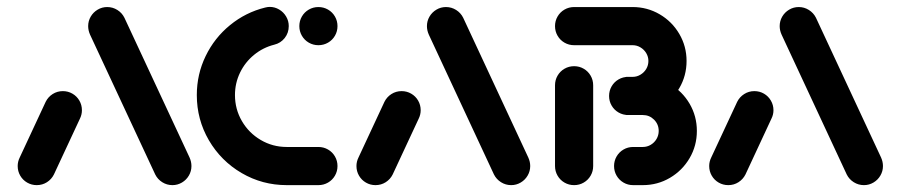

<svg xmlns="http://www.w3.org/2000/svg" viewBox="-20 -539 2622 559"><path d="M87 0Q71.9 0 59.1 -7.4Q46.3 -14.8 38.9 -27.6Q31.5 -40.4 31.5 -55.6Q31.5 -68.5 37.4 -80.4L113 -242.6Q120 -256.7 133.3 -265.2Q146.7 -273.7 163 -273.7Q178.1 -273.7 190.9 -266.3Q203.7 -258.9 211.1 -246.1Q218.5 -233.3 218.5 -218.1Q218.5 -205.2 212.6 -193.3L137 -31.1Q130 -17 116.7 -8.5Q103.3 0 87 0ZM537.4 -55.6Q537.4 -40.7 530 -28Q522.6 -15.2 509.8 -7.6Q497 0 481.9 0Q465.9 0 452.4 -8.5Q438.9 -17 431.9 -31.1L242.2 -438.1Q236.7 -450.4 236.7 -463Q236.7 -477.8 244.1 -490.6Q251.5 -503.3 264.3 -510.9Q277 -518.5 292.2 -518.5Q308.1 -518.5 321.7 -510Q335.2 -501.5 342.2 -487.4L531.9 -80.4Q537.4 -68.1 537.4 -55.6Z M553 -262.2Q553 -322.6 578.7 -375.7Q604.4 -428.9 649.8 -465.9Q695.2 -503 751.9 -517Q759.3 -518.9 765.2 -518.9Q780 -518.9 792.8 -511.3Q805.6 -503.7 813.1 -490.9Q820.7 -478.1 820.7 -463Q820.7 -443.3 808.9 -428.3Q797 -413.3 778.5 -408.9Q745.9 -400.7 719.8 -379.4Q693.7 -358.1 678.9 -327.6Q664.1 -297 664.1 -262.2Q664.1 -221.1 684.3 -186.5Q704.4 -151.9 739.1 -131.5Q773.7 -111.1 814.8 -111.1H907Q922.2 -111.1 935 -103.7Q947.8 -96.3 955.2 -83.5Q962.6 -70.7 962.6 -55.6Q962.6 -40.4 955.2 -27.6Q947.8 -14.8 935 -7.4Q922.2 0 907 0H814.8Q743.7 0 683.5 -35.2Q623.3 -70.4 588.1 -130.7Q553 -191.1 553 -262.2ZM851.5 -463Q851.5 -478.1 858.9 -490.9Q866.3 -503.7 879.1 -511.1Q891.9 -518.5 907 -518.5Q922.2 -518.5 935 -511.1Q947.8 -503.7 955.2 -490.9Q962.6 -478.1 962.6 -463Q962.6 -447.8 955.2 -435Q947.8 -422.2 935 -414.8Q922.2 -407.4 907 -407.4Q891.9 -407.4 879.1 -414.8Q866.3 -422.2 858.9 -435Q851.5 -447.8 851.5 -463Z M1073.3 0Q1058.1 0 1045.4 -7.4Q1032.6 -14.8 1025.2 -27.6Q1017.8 -40.4 1017.8 -55.6Q1017.8 -68.5 1023.7 -80.4L1099.3 -242.6Q1106.3 -256.7 1119.6 -265.2Q1133 -273.7 1149.3 -273.7Q1164.4 -273.7 1177.2 -266.3Q1190 -258.9 1197.4 -246.1Q1204.8 -233.3 1204.8 -218.1Q1204.8 -205.2 1198.9 -193.3L1123.3 -31.1Q1116.3 -17 1103 -8.5Q1089.6 0 1073.3 0ZM1523.7 -55.6Q1523.7 -40.7 1516.3 -28Q1508.9 -15.2 1496.1 -7.6Q1483.3 0 1468.1 0Q1452.2 0 1438.7 -8.5Q1425.2 -17 1418.1 -31.1L1228.5 -438.1Q1223 -450.4 1223 -463Q1223 -477.8 1230.4 -490.6Q1237.8 -503.3 1250.6 -510.9Q1263.3 -518.5 1278.5 -518.5Q1294.4 -518.5 1308 -510Q1321.5 -501.5 1328.5 -487.4L1518.1 -80.4Q1523.7 -68.1 1523.7 -55.6Z M1651.5 0Q1636.3 0 1623.5 -7.4Q1610.7 -14.8 1603.3 -27.6Q1595.9 -40.4 1595.9 -55.6V-290.7Q1595.9 -305.9 1603.3 -318.7Q1610.7 -331.5 1623.5 -338.9Q1636.3 -346.3 1651.5 -346.3Q1666.7 -346.3 1679.4 -338.9Q1692.2 -331.5 1699.6 -318.7Q1707 -305.9 1707 -290.7V-55.6Q1707 -40.4 1699.6 -27.6Q1692.2 -14.8 1679.4 -7.4Q1666.7 0 1651.5 0ZM1803 -315.2H1851.5Q1894.4 -315.2 1930.6 -294.1Q1966.7 -273 1987.8 -236.9Q2008.9 -200.7 2008.9 -157.8Q2008.9 -114.8 1987.8 -78.7Q1966.7 -42.6 1930.6 -21.3Q1894.4 0 1851.5 0H1823.3Q1808.1 0 1795.4 -7.4Q1782.6 -14.8 1775.2 -27.6Q1767.8 -40.4 1767.8 -55.6Q1767.8 -70.7 1775.2 -83.5Q1782.6 -96.3 1795.4 -103.7Q1808.1 -111.1 1823.3 -111.1H1851.5Q1864.1 -111.1 1874.6 -117.4Q1885.2 -123.7 1891.5 -134.4Q1897.8 -145.2 1897.8 -157.8Q1897.8 -177 1884.3 -190.6Q1870.7 -204.1 1851.5 -204.1H1803ZM1753.3 -259.6Q1753.3 -274.8 1760.7 -287.6Q1768.1 -300.4 1780.9 -307.8Q1793.7 -315.2 1808.9 -315.2H1821.9Q1834.1 -315.2 1844.6 -321.5Q1855.2 -327.8 1861.5 -338.3Q1867.8 -348.9 1867.8 -361.5Q1867.8 -373.7 1861.5 -384.3Q1855.2 -394.8 1844.6 -401.1Q1834.1 -407.4 1821.9 -407.4H1651.5Q1636.3 -407.4 1623.5 -414.8Q1610.7 -422.2 1603.3 -435Q1595.9 -447.8 1595.9 -463Q1595.9 -478.1 1603.3 -490.9Q1610.7 -503.7 1623.5 -511.1Q1636.3 -518.5 1651.5 -518.5H1821.9Q1864.4 -518.5 1900.6 -497.4Q1936.7 -476.3 1957.8 -440.2Q1978.9 -404.1 1978.9 -361.5Q1978.9 -318.5 1957.8 -282.4Q1936.7 -246.3 1900.6 -225.2Q1864.4 -204.1 1821.9 -204.1H1808.9Q1793.7 -204.1 1780.9 -211.5Q1768.1 -218.9 1760.7 -231.7Q1753.3 -244.4 1753.3 -259.6Z M2100.4 0Q2085.2 0 2072.4 -7.4Q2059.6 -14.8 2052.2 -27.6Q2044.8 -40.4 2044.8 -55.6Q2044.8 -68.5 2050.7 -80.4L2126.3 -242.6Q2133.3 -256.7 2146.7 -265.2Q2160 -273.7 2176.3 -273.7Q2191.5 -273.7 2204.3 -266.3Q2217 -258.9 2224.4 -246.1Q2231.9 -233.3 2231.9 -218.1Q2231.9 -205.2 2225.9 -193.3L2150.4 -31.1Q2143.3 -17 2130 -8.5Q2116.7 0 2100.4 0ZM2550.7 -55.6Q2550.7 -40.7 2543.3 -28Q2535.9 -15.2 2523.1 -7.6Q2510.4 0 2495.2 0Q2479.3 0 2465.7 -8.5Q2452.2 -17 2445.2 -31.1L2255.6 -438.1Q2250 -450.4 2250 -463Q2250 -477.8 2257.4 -490.6Q2264.8 -503.3 2277.6 -510.9Q2290.4 -518.5 2305.6 -518.5Q2321.5 -518.5 2335 -510Q2348.5 -501.5 2355.6 -487.4L2545.2 -80.4Q2550.7 -68.1 2550.7 -55.6Z"/></svg>

Font: 26F Galaxy Hebrew Black
Style: Regular
Weight: 900
Designer: C₂₉H₂₅N₃O₅
Version: Version 1.000